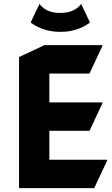

<svg xmlns="http://www.w3.org/2000/svg" viewBox="-20 -970 577 990"><path d="M183.6 -949.7Q217.8 -903.3 291 -903.3Q364.3 -903.3 398.4 -949.7L442.4 -857.4V-852.5Q377.9 -805.7 291.5 -805.7Q204.1 -805.7 139.6 -852.5V-857.4ZM78.1 0V-675.8L209 -737.3H507.8V-732.4L441.4 -590.8H234.4V-441.9H507.8V-437L441.4 -295.4H234.4V-146.5H532.2V-141.6L465.8 0Z"/></svg>

Font: Nova Round
Style: Bold
Weight: 700
Designer: Wojciech Kalinowski "wmk69" (wmk69@o2.pl)
Foundry: Wojciech Kalinowski "wmk69" (wmk69@o2.pl)
Version: Version 3.1.0; 2021-05-23